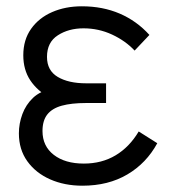

<svg xmlns="http://www.w3.org/2000/svg" viewBox="-20 -575 546 610"><path d="M242 15Q185 15 139.3 -5.2Q93.7 -25.3 66.8 -62.7Q40 -100 40 -151.3Q40 -182.5 51.1 -212.5Q62.2 -242.5 84.9 -264.1Q107.7 -285.7 143 -292L138.7 -264.3Q98.5 -286.3 76.2 -319.8Q54 -353.3 54 -399.3Q54 -448.5 78.8 -483.4Q103.5 -518.3 145.8 -536.7Q188 -555 240 -555Q306.2 -555 360.3 -531.8Q414.5 -508.5 454.7 -464L407.7 -414.3Q378.7 -445.3 336 -465.2Q293.3 -485 245.3 -485Q198 -485 163.7 -462.8Q129.3 -440.7 129.3 -394.3Q129.3 -350.8 163.5 -330.6Q197.7 -310.3 253.7 -310.3H317V-247.7H253Q207 -247.7 176.2 -239.2Q145.5 -230.7 130.2 -211.2Q115 -191.7 115 -158.7Q115 -110.7 150.9 -83Q186.8 -55.3 246.3 -55.3Q303.3 -55.3 347.2 -81.5Q391.2 -107.7 420.7 -157.3L479.7 -120Q445.2 -56.5 384.6 -20.8Q324 15 242 15Z"/></svg>

Font: Manrope ExtraLight
Style: Regular
Weight: 200
Designer: Mikhail Sharanda
Foundry: Mikhail Sharanda
Version: Version 4.505